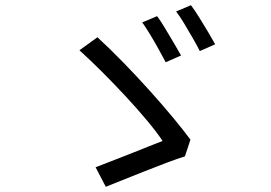

<svg xmlns="http://www.w3.org/2000/svg" viewBox="-20 -763 1040 737"><path d="M583 -701Q596 -684 613 -655.5Q630 -627 647 -598.5Q664 -570 675 -550L616 -524Q605 -545 589 -574Q573 -603 556 -631Q539 -659 526 -677ZM713 -743Q726 -726 743.5 -698Q761 -670 778 -641.5Q795 -613 806 -593L747 -567Q736 -589 719.5 -617.5Q703 -646 686.5 -673.5Q670 -701 656 -719ZM690 -163Q659 -153 617.5 -137.5Q576 -122 532.5 -104.5Q489 -87 450 -71.5Q411 -56 386 -46L347 -121Q370 -130 405 -143.5Q440 -157 478 -172Q516 -187 549.5 -200.5Q583 -214 604 -222Q583 -254 546 -298.5Q509 -343 463.5 -392Q418 -441 371.5 -487.5Q325 -534 285 -570L354 -620Q402 -576 454 -522.5Q506 -469 555.5 -414Q605 -359 645.5 -310Q686 -261 711 -227Z"/></svg>

Font: Source Han Sans SC
Style: Regular
Weight: 400
Designer: Ryoko NISHIZUKA 西塚涼子 (kana, bopomofo & ideographs); Paul D. Hunt (Latin, Greek & Cyrillic); Sandoll Communications 산돌커뮤니
Foundry: Adobe
Version: Version 2.002;hotconv 1.0.116;makeotfexe 2.5.65601; ttfautoh